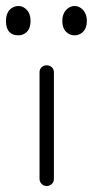

<svg xmlns="http://www.w3.org/2000/svg" viewBox="-62 -614 310 641"><path d="M70 -17V-373Q70 -383 77 -389.5Q84 -396 94 -396Q104 -396 111 -389.5Q118 -383 118 -373V-17Q118 -7 111 0Q104 7 94 7Q84 7 77 0Q70 -7 70 -17ZM216 -508.5Q204 -496 187 -496Q170 -496 158 -508.5Q146 -521 146 -544Q146 -567 158.5 -580.5Q171 -594 187 -594Q203 -594 215.5 -580.5Q228 -567 228 -544Q228 -521 216 -508.5ZM0 -496Q-42 -496 -42 -544Q-42 -568 -30 -581Q-18 -594 0 -594Q15 -594 27.5 -581Q40 -568 40 -544Q40 -520 28 -508Q16 -496 0 -496Z"/></svg>

Font: Hoogli
Style: Regular
Weight: 400
Designer: Anand Singh Naorem
Foundry: Brand New Type
Version: Version 1.00 b007